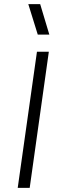

<svg xmlns="http://www.w3.org/2000/svg" viewBox="-20 -911 300 931"><path d="M216.8 -660.2 124 0H65.9L159.2 -660.2ZM117.2 -891.1H174.8L219.2 -743.2H163.1Z"/></svg>

Font: Human Sans Light
Style: Italic
Weight: 300
Italic angle: -8°
Designer: Tim Radville
Foundry: Continuum
Version: Version 1.000;FEAKit 1.0